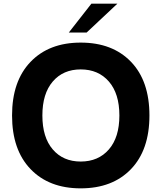

<svg xmlns="http://www.w3.org/2000/svg" viewBox="-20 -1010 876 1042"><path d="M353.5 -833.5 476.1 -990.2H617.2L450.2 -833.5ZM418 12.2Q246.1 12.2 145.8 -92.3Q45.4 -196.8 45.4 -383.3Q45.4 -569.8 145.8 -674.3Q246.1 -778.8 418 -778.8Q590.3 -778.8 690.7 -674.8Q791 -570.8 791 -383.3Q791 -196.3 690.7 -92Q590.3 12.2 418 12.2ZM418 -133.3Q513.7 -133.3 570.8 -199Q627.9 -264.6 627.9 -383.3Q627.9 -502 570.8 -567.6Q513.7 -633.3 418 -633.3Q322.8 -633.3 266.4 -567.6Q210 -502 210 -383.3Q210 -264.6 266.4 -199Q322.8 -133.3 418 -133.3Z"/></svg>

Font: Acari Sans Neue Black
Style: Regular
Weight: 900
Designer: Alfredo Marco Pradil
Foundry: Alfredo Marco Pradil
Version: Version 1.045;June 16, 2019;FontCreator 11.5.0.2425 64-bit; 